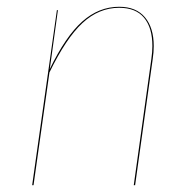

<svg xmlns="http://www.w3.org/2000/svg" viewBox="-20 -547 562 567"><path d="M434 -411Q434 -393 431 -373L379 0H375L427 -373Q430 -394 430 -411Q430 -465 405.5 -494.5Q381 -524 332 -524Q272 -524 223.5 -479Q175 -434 126 -333L79 0H75L148 -517H151L127 -343Q174 -440 223 -483.5Q272 -527 332 -527Q382 -527 408 -496Q434 -465 434 -411Z"/></svg>

Font: Fira Sans Condensed Four
Style: Italic
Weight: 100
Width: 3
Italic angle: -8°
Designer: bBox Type GmbH & Carrois Corporate GbR & Edenspiekermann AG
Foundry: bBox Type GmbH & Carrois Corporate GbR & Edenspiekermann AG
Version: Version 4.301